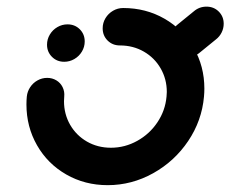

<svg xmlns="http://www.w3.org/2000/svg" viewBox="-20 -546 684 570"><path d="M119.6 -413.3Q119.6 -429.6 128 -443.5Q136.3 -457.4 150.4 -465.6Q164.4 -473.7 180.4 -473.7Q202.2 -473.7 216.9 -459.1Q231.5 -444.4 231.5 -423Q231.5 -406.7 223.1 -392.8Q214.8 -378.9 200.7 -370.7Q186.7 -362.6 170.7 -362.6Q148.9 -362.6 134.3 -377.2Q119.6 -391.9 119.6 -413.3ZM284.8 -461.9Q284.8 -478.1 293.1 -492Q301.5 -505.9 315.6 -514.1Q329.6 -522.2 345.6 -522.2Q413 -522.2 468.1 -490.6Q523.3 -458.9 555 -404.1Q586.7 -349.3 586.7 -283Q586.7 -271.5 585.6 -259.3Q579.3 -187.8 538.7 -127.4Q498.1 -67 434.6 -31.7Q371.1 3.7 299.6 3.7Q231.9 3.7 176.7 -28Q121.5 -59.6 90 -114.6Q58.5 -169.6 58.5 -235.9Q58.5 -247.8 59.6 -259.3Q61.1 -274.4 69.6 -287.2Q78.1 -300 91.5 -307.4Q104.8 -314.8 120 -314.8Q135.2 -314.8 147.4 -307.4Q159.6 -300 165.9 -287.2Q172.2 -274.4 170.7 -259.3Q170 -250.4 170 -245.6Q170 -207.4 188.1 -175.7Q206.3 -144.1 238.1 -125.7Q270 -107.4 309.3 -107.4Q350.7 -107.4 387.4 -127.8Q424.1 -148.1 447.4 -183Q470.7 -217.8 474.4 -259.3Q475.2 -268.1 475.2 -273Q475.2 -311.1 457 -342.8Q438.9 -374.4 407 -392.8Q375.2 -411.1 335.9 -411.1Q314.1 -411.1 299.4 -425.7Q284.8 -440.4 284.8 -461.9ZM535.9 -376.3Q514.1 -376.3 499.4 -390.9Q484.8 -405.6 484.8 -427Q484.8 -440.7 490.9 -453Q497 -465.2 507.4 -473.3L555.2 -512.2Q571.5 -526.3 593 -526.3Q614.8 -526.3 629.4 -511.7Q644.1 -497 644.1 -475.6Q644.1 -461.9 638 -449.6Q631.9 -437.4 621.5 -429.3L573.7 -390.4Q557.4 -376.3 535.9 -376.3Z"/></svg>

Font: 26F Galaxy Sans Black
Style: Italic
Weight: 900
Italic angle: -5°
Designer: C₂₉H₂₅N₃O₅
Version: Version 1.200